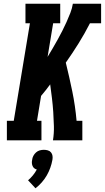

<svg xmlns="http://www.w3.org/2000/svg" viewBox="-20 -755 564 1033"><path d="M17 0V-105H54L141 -630H117V-735H304V-630H266L236 -449Q250 -472 263.5 -495Q277 -518 290 -541.5Q303 -565 315 -588.5Q327 -612 338 -636.5Q349 -661 358.5 -685.5Q368 -710 372 -735H524V-630H464Q436 -575 403 -522Q370 -469 334 -418Q353 -341 369 -263Q385 -185 392 -105H423V0H265Q271 -38 270 -76.5Q269 -115 266.5 -152.5Q264 -190 259.5 -227Q255 -264 250 -301Q238 -285 226 -269.5Q214 -254 201 -239L179 -105H203V0ZM171 258 131 215Q145 203 157 188.5Q169 174 178 157Q170 155 164 150Q158 145 155 137.5Q152 130 151.5 122Q151 114 153 105Q154 94 159.5 83.5Q165 73 174 65Q183 57 194 54Q205 51 216 51Q227 51 237.5 54Q248 57 254.5 65Q261 73 262.5 83.5Q264 94 262 105Q258 127 250.5 148Q243 169 231.5 189Q220 209 204.5 226.5Q189 244 171 258Z"/></svg>

Font: Iosevka Curly Slab XBdObl
Style: Regular
Weight: 800
Italic angle: -9°
Monospace: yes
Designer: Belleve Invis
Foundry: Belleve Invis
Version: Version 11.1.0; ttfautohint (v1.8.3)